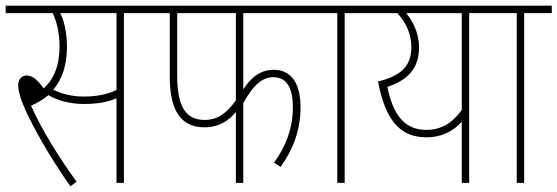

<svg xmlns="http://www.w3.org/2000/svg" viewBox="-20 -642 1957 674"><path d="M227 12 249 -4C190 -85 127 -185 89 -271C110 -280 131 -292 150 -308C186 -286 235 -277 273 -277C322 -277 356 -283 389 -297V0H415V-596H512V-622H0V-596H165C179 -567 189 -527 189 -479C189 -409 167 -361 133 -332C113 -360 95 -377 74 -377C56 -377 44 -363 44 -344C44 -324 50 -299 70 -254C98 -193 152 -95 227 12ZM274 -303C234 -303 198 -312 167 -327C197 -362 215 -411 215 -478C215 -522 207 -564 192 -596H389V-326C356 -310 317 -303 274 -303Z M834 -596H1094V-622H499V-596H576V-372C576 -262 610 -195 698 -195C750 -195 786 -221 808 -249V0H834V-280C871 -348 904 -371 939 -371C988 -371 1008 -332 1008 -265C1008 -192 983 -127 942 -71L965 -56C1009 -117 1035 -186 1035 -265C1035 -353 1000 -397 941 -397C898 -397 863 -374 834 -328ZM602 -596H808V-290C776 -245 745 -221 698 -221C626 -221 602 -277 602 -379Z M1190 -596H1287V-622H1081V-596H1164V0H1190Z M1724 -622H1274V-596H1375C1405 -562 1424 -524 1424 -476C1424 -412 1390 -376 1307 -356C1334 -214 1388 -160 1477 -160C1535 -160 1576 -186 1601 -215V0H1627V-596H1724ZM1340 -337C1409 -360 1451 -400 1451 -475C1451 -524 1431 -565 1406 -596H1601V-256C1570 -212 1530 -186 1477 -186C1402 -186 1360 -236 1340 -337Z M1820 -596H1917V-622H1711V-596H1794V0H1820Z"/></svg>

Font: Noto Sans Devanagari Condensed Thin
Style: Regular
Weight: 100
Width: 3
Designer: Jelle Bosma - Monotype Design Team
Foundry: Monotype Imaging Inc.
Version: Version 2.004